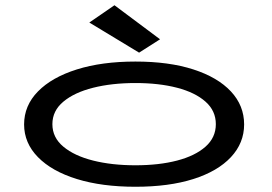

<svg xmlns="http://www.w3.org/2000/svg" viewBox="-20 -705 1040 733"><path d="M497 8Q369 8 273.5 -21.5Q178 -51 125 -105Q72 -159 72 -230Q72 -302 125 -356Q178 -410 273.5 -440Q369 -470 497 -470Q625 -470 718 -440Q811 -410 861.5 -356Q912 -302 912 -230Q912 -159 861.5 -105Q811 -51 718 -21.5Q625 8 497 8ZM497 -74Q587 -74 656 -92Q725 -110 764.5 -145Q804 -180 804 -231Q804 -282 764.5 -317Q725 -352 656 -370Q587 -388 497 -388Q407 -388 335.5 -370Q264 -352 222 -317Q180 -282 180 -231Q180 -180 222 -145Q264 -110 335.5 -92Q407 -74 497 -74ZM511 -504 321 -619 417 -685 591 -555Z"/></svg>

Font: Inconsolata UltraExpanded Medium
Style: Regular
Weight: 500
Width: 9
Monospace: yes
Designer: Raph Levien, Cyreal, Brenton Simpson
Foundry: Raph Levien, Cyreal, Google
Version: Version 3.001; ttfautohint (v1.8.2.53-6de2)